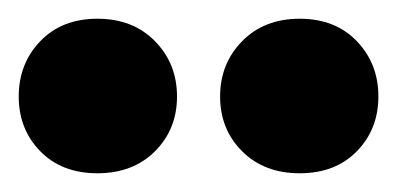

<svg xmlns="http://www.w3.org/2000/svg" viewBox="-26 -733 424 205"><path d="M163 -630Q163 -595 139.5 -571.5Q116 -548 78 -548Q40 -548 17 -571.5Q-6 -595 -6 -630Q-6 -665 17 -689Q40 -713 78 -713Q116 -713 139.5 -689Q163 -665 163 -630ZM378 -630Q378 -595 355 -571.5Q332 -548 294 -548Q256 -548 232.5 -571.5Q209 -595 209 -630Q209 -665 232.5 -689Q256 -713 294 -713Q332 -713 355 -689Q378 -665 378 -630Z"/></svg>

Font: Baloo Tammudu 2 ExtraBold
Style: Regular
Weight: 800
Designer: Maithili Shingre, Omkar Shende and Ek Type
Foundry: Ek Type
Version: Version 1.640;hotconv 1.0.111;makeotfexe 2.5.65597; ttfautoh